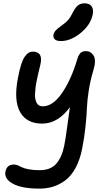

<svg xmlns="http://www.w3.org/2000/svg" viewBox="-20 -865 627 1145"><path d="M342.8 -620.1Q317.9 -620.1 306.9 -630.4Q295.9 -640.6 298.8 -658.2Q302.2 -672.4 312.5 -683.6Q322.8 -694.8 345.2 -710.9Q373 -730 387.5 -747.3Q401.9 -764.6 416 -793.9Q431.2 -823.2 446.8 -834.2Q462.4 -845.2 483.9 -845.2Q513.7 -845.2 526.1 -827.6Q538.6 -810.1 533.2 -779.8Q520.5 -716.8 461.2 -668.5Q401.9 -620.1 342.8 -620.1ZM215.8 259.8Q110.8 259.8 57.6 231Q4.4 202.1 12.2 159.2Q20.5 116.2 63 116.2Q75.2 116.2 87.9 121.6Q100.6 127 112.1 133.1Q123.5 139.2 150.9 144.5Q178.2 149.9 216.8 149.9Q280.8 149.9 314.5 112.5Q348.1 75.2 362.8 4.9Q371.6 -39.1 381.6 -115.5Q391.6 -191.9 397 -226.1Q325.2 -127.9 231 -127.9Q138.2 -127.9 99.6 -197.3Q61 -266.6 86.9 -399.9Q104 -490.7 125.5 -523.9Q147 -557.1 174.8 -557.1Q240.2 -557.1 220.2 -477.1Q213.4 -449.7 208.7 -429.2Q204.1 -408.7 199 -384.3Q193.8 -359.9 191.9 -342.3Q189.9 -324.7 189 -305.9Q188 -287.1 190.7 -274.7Q193.4 -262.2 198.5 -251.7Q203.6 -241.2 213.1 -236.1Q222.7 -231 235.8 -231Q294.4 -231 348.9 -308.8Q403.3 -386.7 440.9 -512.2Q449.2 -539.6 460.9 -549.8Q472.7 -560.1 493.2 -560.1Q521.5 -560.1 538.1 -533.4Q554.7 -506.8 538.1 -450.2Q518.6 -385.7 509.3 -325.7Q500 -265.6 498.5 -223.1Q497.1 -180.7 490.2 -113Q483.4 -45.4 469.2 24.9Q456.1 89.8 430.2 137.2Q404.3 184.6 369.6 210.4Q335 236.3 297.1 248Q259.3 259.8 215.8 259.8Z"/></svg>

Font: Shantell Sans Irregular
Style: Italic
Weight: 500
Italic angle: -11.31°
Designer: Stephen Nixon, Anya Danilova, Shantell Martin
Foundry: Arrow Type
Version: Version 1.006;[9816181b4]